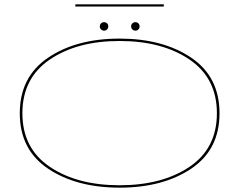

<svg xmlns="http://www.w3.org/2000/svg" viewBox="-20 -859 1126 883"><path d="M530 4Q331.5 4 201.2 -83.2Q71 -170.5 71 -338Q71 -505.5 201 -593.5Q331 -681.5 530 -681.5Q729 -681.5 859.2 -593.8Q989.5 -506 989.5 -338Q989.5 -170.5 859.2 -83.2Q729 4 530 4ZM530 -7Q726 -7 851.8 -92Q977.5 -177 977.5 -338Q977.5 -499.5 851.8 -585Q726 -670.5 530 -670.5Q334.5 -670.5 208.8 -585Q83 -499.5 83 -338Q83 -177 208.8 -92Q334.5 -7 530 -7ZM458.5 -718Q450.5 -718 444.8 -723.8Q439 -729.5 439 -737.5Q439 -746 444.8 -751.5Q450.5 -757 458.5 -757Q467 -757 472.5 -751.5Q478 -746 478 -737.5Q478 -729.5 472.5 -723.8Q467 -718 458.5 -718ZM602.5 -718Q594.5 -718 588.8 -723.8Q583 -729.5 583 -737.5Q583 -746 588.8 -751.5Q594.5 -757 602.5 -757Q611 -757 616.5 -751.5Q622 -746 622 -737.5Q622 -729.5 616.5 -723.8Q611 -718 602.5 -718ZM326.5 -829V-839H733.5V-829Z"/></svg>

Font: Anybody UltraExpanded Thin
Style: Regular
Weight: 100
Width: 9
Designer: Tyler Finck
Foundry: Etcetera Type Company
Version: Version 1.010; ttfautohint (v1.8.3) -l 8 -r 50 -G 200 -x 14 